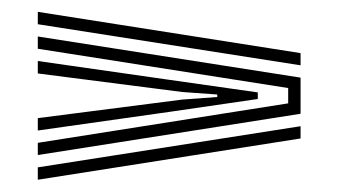

<svg xmlns="http://www.w3.org/2000/svg" viewBox="-20 -534 566 321"><path d="M43.2 -493.5V-514.2L482.5 -445.2V-424.8ZM43.2 -274.8V-295.2L461.8 -361.2V-386.8L43.2 -452.5V-473L482.5 -404.2V-343.8ZM43.2 -315.8V-336.5L284.5 -367.5L343.2 -371.8V-376L284.5 -380.2L43.2 -411.2V-432L263.5 -400.5L411 -379.5V-368.5L263.5 -347ZM43.2 -233.5V-254.2L482.5 -323V-302.5Z"/></svg>

Font: Big Shoulders Inline Display ExtraBold
Style: Regular
Weight: 800
Designer: Patric King
Foundry: XO Type Co
Version: Version 1.000